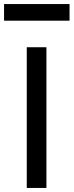

<svg xmlns="http://www.w3.org/2000/svg" viewBox="-52 -927 363 947"><path d="M80 0H177V-694H80ZM-32 -825H291V-907H-32Z"/></svg>

Font: TitilliumText22L
Style: 600 wt
Weight: 600
Designer: Campivisivi
Foundry: Campivisivi
Version: 1.000